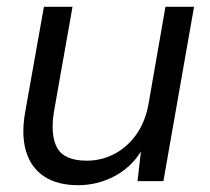

<svg xmlns="http://www.w3.org/2000/svg" viewBox="-20 -532 616 564"><path d="M209 12Q149 12 110 -13.5Q71 -39 56.5 -87.5Q42 -136 54 -203L109 -512H193L139 -207Q127 -135 148 -97.5Q169 -60 235 -60Q277 -60 314.5 -79Q352 -98 379 -135Q406 -172 416 -225L466 -512H550L460 0H384L394 -87Q365 -40 315.5 -14Q266 12 209 12Z"/></svg>

Font: DM Sans 12pt
Style: Italic
Weight: 400
Italic angle: -10°
Version: Version 4.004;gftools[0.9.30]